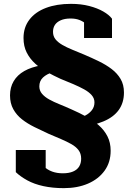

<svg xmlns="http://www.w3.org/2000/svg" viewBox="-20 -740 696 996"><path d="M313 -408 333 -379Q289 -376 255.5 -366Q222 -356 203 -338Q184 -320 184 -292Q184 -270 198 -253.5Q212 -237 235.5 -224Q259 -211 289 -199Q319 -187 352 -172Q391 -155 427.5 -135Q464 -115 492.5 -90Q521 -65 537.5 -32.5Q554 0 554 42Q554 102 522.5 145.5Q491 189 436.5 212.5Q382 236 311 236Q253 236 205 225.5Q157 215 121.5 195.5Q86 176 62 153V38H217V154Q205 147 195 135Q185 123 178.5 111Q172 99 170 89.5Q168 80 172 78Q188 105 207 123Q226 141 250.5 150Q275 159 306 159Q337 159 358.5 150Q380 141 390.5 124Q401 107 401 83Q401 57 387.5 39Q374 21 350 7.5Q326 -6 295.5 -19Q265 -32 232 -46Q195 -63 158.5 -81Q122 -99 94 -121Q66 -143 49 -173.5Q32 -204 32 -245Q32 -287 51 -319Q70 -351 106 -371.5Q142 -392 194.5 -401Q247 -410 313 -408ZM385 -78 374 -122Q402 -130 423 -141Q444 -152 457 -169Q470 -186 470 -209Q470 -230 455.5 -246.5Q441 -263 416.5 -276.5Q392 -290 360.5 -303.5Q329 -317 294 -331Q259 -347 224.5 -366Q190 -385 162.5 -410Q135 -435 118.5 -467.5Q102 -500 102 -543Q102 -598 132.5 -638Q163 -678 218.5 -699Q274 -720 348 -720Q400 -720 442.5 -709Q485 -698 515.5 -680.5Q546 -663 561 -643V-543H416V-635Q425 -634 434 -629.5Q443 -625 449.5 -618Q456 -611 458 -601.5Q460 -592 454 -582Q443 -601 428 -614.5Q413 -628 393 -636Q373 -644 346 -644Q316 -644 295.5 -635Q275 -626 265 -611Q255 -596 255 -575Q255 -552 268 -536Q281 -520 303.5 -507Q326 -494 355.5 -482Q385 -470 416 -457Q456 -440 493 -422Q530 -404 559 -382Q588 -360 605.5 -330.5Q623 -301 623 -260Q623 -207 596 -169.5Q569 -132 516 -110Q463 -88 385 -78Z"/></svg>

Font: Roboto Serif 36pt
Style: Bold
Weight: 700
Version: Version 1.008